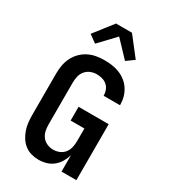

<svg xmlns="http://www.w3.org/2000/svg" viewBox="-234 -1090 1068 1209"><g transform="rotate(30 300.0 -485.5)"><path d="M248 8Q221 8 195 1Q169 -6 147.5 -22.5Q126 -39 111.5 -61.5Q97 -84 88 -109.5Q79 -135 76 -162Q73 -189 73 -215V-520Q73 -550 78.5 -579.5Q84 -609 97.5 -636Q111 -663 132.5 -684.5Q154 -706 181 -719.5Q208 -733 237.5 -738Q267 -743 297 -743Q325 -743 352.5 -739Q380 -735 406 -724.5Q432 -714 454 -696.5Q476 -679 491 -655.5Q506 -632 513.5 -605Q521 -578 521 -550V-546H402V-548Q402 -568 394.5 -587Q387 -606 371.5 -619Q356 -632 336.5 -637Q317 -642 297 -642Q274 -642 252.5 -633Q231 -624 216.5 -606Q202 -588 197 -565.5Q192 -543 192 -520V-215Q192 -192 197 -169.5Q202 -147 216 -129Q230 -111 251.5 -102Q273 -93 296 -93Q319 -93 340.5 -102Q362 -111 376 -129Q390 -147 395 -169.5Q400 -192 400 -215V-307H300V-407H519V0H411V-121Q404 -94 389.5 -69Q375 -44 353 -26Q331 -8 303.5 0Q276 8 248 8ZM191 -803 136 -843 242 -979H358L464 -843L409 -803L300 -918Z"/></g></svg>

Font: R Plex Mono
Style: Bold
Weight: 700
Monospace: yes
Designer: Belleve Invis
Foundry: Belleve Invis
Version: Version 31.8.0